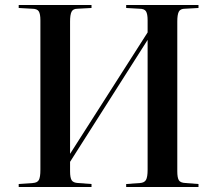

<svg xmlns="http://www.w3.org/2000/svg" viewBox="-20 -750 871 770"><path d="M55 0V-12L111 -16Q130 -17 136 -28.5Q142 -40 142 -69V-669Q142 -694 135.5 -704.5Q129 -715 108 -715L55 -718V-730H347V-718L291 -715Q273 -715 267 -703Q261 -691 261 -664V-133L572 -620V-669Q572 -694 565.5 -704.5Q559 -715 539 -715L486 -718V-730H776V-718L722 -715Q703 -715 697 -703Q691 -691 691 -664V-63Q691 -38 697 -27.5Q703 -17 724 -16L776 -12V0H486V-12L541 -16Q559 -17 565.5 -28.5Q572 -40 572 -69V-590L261 -101V-63Q261 -37 267.5 -27Q274 -17 293 -16L347 -12V0Z"/></svg>

Font: Literata 72pt Medium
Style: Regular
Weight: 500
Designer: Latin by Veronika Burian and Jose Scaglione. Greek by Irene Vlachou. Cyrillic by Vera Evstafieva.
Foundry: TypeTogether
Version: Version 3.002